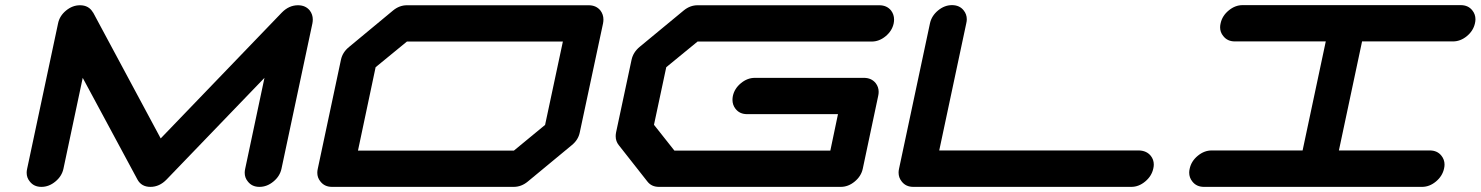

<svg xmlns="http://www.w3.org/2000/svg" viewBox="-20 -729 5776 749"><path d="M1198.7 -637.7 1078.1 -70.8Q1071.8 -41.5 1046.6 -20.8Q1021.5 0 992.2 0Q962.9 0 946.8 -21Q934.6 -35.6 934.6 -55.2Q934.6 -62.5 936.5 -70.8L1011.7 -425.3L629.9 -28.8Q602.1 0 566.9 0Q531.7 0 516.1 -28.8L302.7 -425.3L227.5 -70.8Q221.2 -41.5 196 -20.8Q170.9 0 141.6 0Q112.3 0 96.2 -21Q84 -35.6 84 -55.2Q84 -62.5 85.9 -70.8L206.5 -637.7Q212.4 -667 237.5 -687.7Q262.7 -708.5 292 -708.5Q326.7 -708.5 342.8 -680.2H343.3L606.9 -189L1079.6 -680.2Q1107.4 -708.5 1142.6 -708.5Q1171.9 -708.5 1188.5 -688Q1200.2 -672.4 1200.2 -652.8Q1200.2 -645.5 1198.7 -637.7Z M2106.4 -241.7 2175.8 -566.9H1567.4L1445.3 -466.8L1376.5 -141.6H1984.9ZM2276.4 -708.5Q2305.7 -708.5 2322.3 -688Q2334 -672.4 2334 -652.8Q2334 -645.5 2332.5 -637.7L2241.7 -212.4Q2235.8 -183.1 2210.4 -162.6L2038.6 -20.5Q2013.7 0 1983.9 0H1275.4Q1246.1 0 1230 -21Q1217.8 -35.6 1217.8 -55.2Q1217.8 -62.5 1219.7 -70.8L1310.1 -496.1Q1316.4 -525.4 1341.8 -545.9L1513.2 -688Q1538.1 -708.5 1567.4 -708.5Z M3405.8 -354.5 3345.7 -70.8Q3339.4 -41.5 3314.2 -20.8Q3289.1 0 3259.8 0H2550.8Q2521.5 0 2505.4 -21L2394 -162.6Q2381.8 -177.7 2381.8 -197.8Q2381.8 -204.6 2383.3 -212.4L2443.8 -496.1Q2450.2 -525.4 2475.6 -546.4L2647 -688Q2671.9 -708.5 2701.2 -708.5H3410.2Q3439.5 -708.5 3456.1 -688Q3467.8 -672.4 3467.8 -652.8Q3467.8 -645.5 3466.3 -637.7Q3460 -608.4 3434.8 -587.6Q3409.7 -566.9 3380.4 -566.9H2701.2L2579.1 -466.8L2531.2 -242.2L2610.8 -141.6H3219.2L3249 -283.7H2894.5Q2865.2 -283.7 2849.1 -304.7Q2837.4 -319.8 2837.4 -339.4Q2837.4 -346.7 2838.9 -354.5Q2845.2 -383.8 2870.4 -404.5Q2895.5 -425.3 2924.8 -425.3H3350.1Q3379.4 -425.3 3396 -404.8Q3407.7 -389.6 3407.7 -370.6Q3407.7 -362.8 3405.8 -354.5Z M4423.3 -142.1Q4453.1 -141.1 4469.2 -121.1Q4481 -106.4 4481 -86.9Q4481 -79.6 4479 -71.3Q4472.7 -42 4447.5 -21Q4422.4 0 4393.1 0H3543Q3513.7 0 3497.6 -21Q3485.4 -36.1 3485.4 -55.7Q3485.4 -63 3487.3 -71.3L3607.9 -638.2Q3614.3 -667.5 3639.4 -688.2Q3664.6 -709 3693.8 -709Q3723.1 -709 3739.3 -688.5Q3751.5 -673.3 3751.5 -653.8Q3751.5 -646.5 3749.5 -638.2L3644 -142.1Z M5557.6 -142.1Q5586.9 -142.1 5603 -121.6Q5615.2 -106.4 5615.2 -86.9Q5615.2 -79.6 5613.3 -71.3Q5606.9 -42 5581.8 -21Q5556.6 0 5527.3 0H4676.8Q4647.5 0 4631.3 -21Q4619.1 -36.1 4619.1 -55.7Q4619.1 -63 4621.1 -71.3Q4627.4 -100.6 4652.6 -121.3Q4677.7 -142.1 4707 -142.1H5061.5L5151.9 -567.4H4797.4Q4768.1 -567.4 4752 -588.4Q4739.7 -603 4739.7 -622.6Q4739.7 -629.9 4741.7 -638.2Q4748 -667.5 4773.2 -688.2Q4798.3 -709 4827.6 -709H5678.2Q5707.5 -709 5723.6 -688.5Q5735.8 -673.3 5735.8 -653.8Q5735.8 -646.5 5733.9 -638.2Q5727.5 -608.9 5702.4 -588.1Q5677.2 -567.4 5647.9 -567.4H5293.5L5203.1 -142.1Z"/></svg>

Font: Robtronika
Style: Italic
Weight: 400
Italic angle: -12°
Designer: GGBot
Version: 1.00